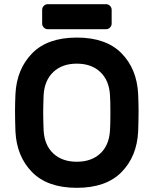

<svg xmlns="http://www.w3.org/2000/svg" viewBox="-20 -890 736 920"><path d="M562 -635C512.7 -685 441.3 -710 348 -710C254.7 -710 183.3 -684.8 134 -634.5C84.7 -584.2 58 -519 54 -439C52.7 -408.3 52 -381.7 52 -359C52 -329 52.7 -296 54 -260C58 -180 84.7 -115 134 -65C183.3 -15 254.7 10 348 10C441.3 10 512.7 -15 562 -65C611.3 -115 638 -180 642 -260C643.3 -296 644 -329 644 -359C644 -381.7 643.3 -408.3 642 -439C638 -519.7 611.3 -585 562 -635ZM235.5 -545C263.8 -571.7 301.3 -585 348 -585C394.7 -585 432.2 -571.7 460.5 -545C488.8 -518.3 504.3 -481.3 507 -434C508.3 -417.3 509 -389.3 509 -350C509 -310 508.3 -281.7 507 -265C504.3 -217.7 488.8 -180.8 460.5 -154.5C432.2 -128.2 394.7 -115 348 -115C301.3 -115 263.8 -128.2 235.5 -154.5C207.2 -180.8 191.7 -217.7 189 -265C187.7 -298.3 187 -326.7 187 -350C187 -372.7 187.7 -400.7 189 -434C191.7 -481.3 207.2 -518.3 235.5 -545ZM190 -758C195.3 -752.7 201.7 -750 209 -750H488C495.3 -750 501.7 -752.7 507 -758C512.3 -763.3 515 -769.7 515 -777V-843C515 -850.3 512.3 -856.7 507 -862C501.7 -867.3 495.3 -870 488 -870H209C201.7 -870 195.3 -867.3 190 -862C184.7 -856.7 182 -850.3 182 -843V-777C182 -769.7 184.7 -763.3 190 -758Z"/></svg>

Font: Rubik
Style: Regular
Weight: 500
Designer: Hubert & Fischer
Foundry: Hubert & Fischer
Version: Version 1.100